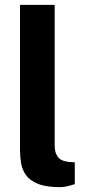

<svg xmlns="http://www.w3.org/2000/svg" viewBox="-20 -763 369 792"><path d="M227.5 9Q170.5 9 137 -4.5Q103.5 -18 87.5 -40.2Q71.5 -62.5 67 -89.8Q62.5 -117 62.5 -145V-743H205.5V-163Q205.5 -134.5 217.8 -116.8Q230 -99 264 -95L288.5 -93.5V-3.5Q273.5 1.5 258 5.2Q242.5 9 227.5 9Z"/></svg>

Font: Public Sans Thin
Style: Bold
Weight: 700
Version: Version 2.001